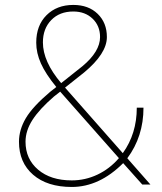

<svg xmlns="http://www.w3.org/2000/svg" viewBox="-20 -741 649 771"><path d="M206.1 -391.6Q163.1 -444.3 144.3 -486.3Q125.5 -528.3 125.5 -569.8Q125.5 -638.7 166.7 -679.9Q208 -721.2 274.4 -721.2Q335.4 -721.2 372.3 -685.3Q409.2 -649.4 409.2 -592.3Q409.2 -525.9 317.4 -449.7L241.2 -389.2L473.1 -126Q529.3 -204.1 529.3 -308.6H556.2Q556.2 -192.9 491.2 -105.5L584 0H551.3L474.6 -85.9Q378.9 9.8 268.1 9.8Q169.9 9.8 113 -39.3Q56.2 -88.4 56.2 -171.9Q56.2 -219.7 83.7 -266.4Q111.3 -313 181.2 -372.1ZM268.1 -16.6Q322.3 -16.6 371.3 -39.8Q420.4 -63 457.5 -106L221.7 -373L196.3 -353Q138.7 -303.2 110.6 -259.8Q82.5 -216.3 82.5 -171.9Q82.5 -102.5 133.1 -59.6Q183.6 -16.6 268.1 -16.6ZM152.3 -570.8Q152.3 -493.7 225.6 -407.2L311 -475.1Q381.8 -534.2 381.8 -592.3Q381.8 -637.2 351.8 -666Q321.8 -694.8 274.4 -694.8Q219.2 -694.8 185.8 -660.4Q152.3 -626 152.3 -570.8Z"/></svg>

Font: Roboto Thin
Style: Regular
Weight: 250
Designer: Google
Version: Version 2.134; 2016